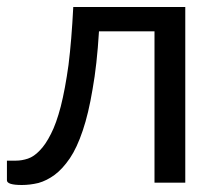

<svg xmlns="http://www.w3.org/2000/svg" viewBox="-20 -527 625 554"><path d="M514.6 0Q492.2 0 425.8 0Q425.8 -109.4 425.8 -436.5Q385.7 -436.5 265.6 -436.5Q259.8 -339.8 247.1 -269.5Q235.4 -199.2 218.8 -150.4Q202.1 -100.6 181.6 -70.3Q160.2 -39.1 137.7 -22.5Q115.2 -5.9 90.8 1Q66.4 6.8 43 6.8Q0 6.8 0 -6.8Q0 -20.5 0 -47.9Q0 -51.8 0 -63.5Q6.8 -63.5 26.4 -63.5Q43 -63.5 60.5 -69.3Q78.1 -75.2 94.7 -92.8Q111.3 -109.4 127 -140.6Q142.6 -170.9 155.3 -219.7Q168 -269.5 177.7 -339.8Q186.5 -410.2 191.4 -506.8Q298.8 -506.8 514.6 -506.8Q514.6 -379.9 514.6 0Z"/></svg>

Font: Lato
Style: Regular
Weight: 400
Designer: Lukasz Dziedzic with Adam Twardoch and Botio Nikoltchev
Version: Version 2.015; 2015-08-06; http://www.latofonts.com/